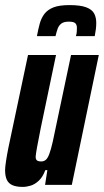

<svg xmlns="http://www.w3.org/2000/svg" viewBox="-20 -726 408 754"><path d="M69 8Q45 8 29.5 1.5Q14 -5 7 -19.5Q0 -34 0 -58Q0 -69 3.5 -92.5Q7 -116 13 -146L90 -510H200L140 -223Q130 -173 125.5 -148Q121 -123 120 -111Q120 -103 122.5 -99Q125 -95 130 -93.5Q135 -92 142 -92Q152 -92 159.5 -98Q167 -104 173.5 -121Q180 -138 187.5 -171Q195 -204 206 -259L259 -510H368L262 0H157L166 -58H158Q148 -31 132.5 -16.5Q117 -2 100.5 3Q84 8 69 8ZM125 -584Q130 -611 136 -633Q142 -655 154.5 -671.5Q167 -688 190 -697Q213 -706 253 -706Q295 -706 318 -697.5Q341 -689 349.5 -673.5Q358 -658 358 -636Q358 -624 356.5 -611.5Q355 -599 352 -584H278Q281 -593 281.5 -601.5Q282 -610 282 -617Q282 -628 276 -634.5Q270 -641 250 -641Q231 -641 221 -633.5Q211 -626 206.5 -613.5Q202 -601 198 -584Z"/></svg>

Font: Saira UltraCondensed ExtraBold
Style: Italic
Weight: 800
Width: 1
Italic angle: -12°
Designer: Hector Gatti with collaboration of the Omnibus-Type team
Foundry: Omnibus-Type
Version: Version 1.101